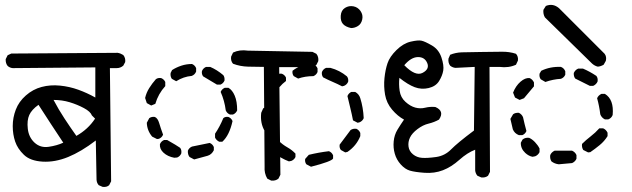

<svg xmlns="http://www.w3.org/2000/svg" viewBox="-20 -770 2540 772"><path d="M392.6 -18.6 377 -25.4Q369.1 -34.2 368.2 -46.9L365.2 -205.1Q306.6 -160.2 253.9 -138.7Q201.2 -117.2 151.4 -120.1Q101.6 -123 76.2 -147.5Q50.8 -171.9 41 -200.7Q31.2 -229.5 31.2 -263.2Q31.2 -296.9 43.5 -329.1Q55.7 -361.3 84 -386.2Q112.3 -411.1 147.5 -420.4Q182.6 -429.7 221.2 -425.8Q259.8 -421.9 294.9 -409.2Q330.1 -396.5 363.3 -377.9V-499L31.2 -496.1Q19.5 -497.1 10.7 -504.9Q2 -515.6 2.9 -532.2L10.7 -547.9L25.4 -554.7L453.1 -557.6Q464.8 -555.7 475.6 -548.8Q485.4 -537.1 483.4 -520.5L475.6 -505.9Q463.9 -496.1 449.2 -496.1H421.9L426.8 -41L418.9 -25.4Q409.2 -16.6 392.6 -18.6ZM234.4 -196.3Q209 -234.4 184.1 -272.5Q159.2 -310.5 134.8 -348.6Q107.4 -329.1 97.7 -307.6Q87.9 -286.1 91.8 -252Q95.7 -217.8 119.1 -196.3Q142.6 -174.8 175.8 -179.7Q209 -184.6 234.4 -196.3ZM362.3 -293 349.6 -305.7Q343.8 -321.3 317.4 -335.4Q291 -349.6 260.3 -358.9Q229.5 -368.2 195.3 -368.2Q215.8 -329.1 239.3 -293.5Q262.7 -257.8 287.1 -223.6Q334 -250 362.3 -293Z M1070.3 -43.9 1054.7 -51.8Q1042 -73.2 1043.9 -100.6L1041 -501Q1009.8 -501 977.5 -502Q945.3 -502.9 917 -513.7Q907.2 -524.4 909.2 -542L917 -558.6Q943.4 -571.3 976.6 -566.4L1236.3 -561.5L1252 -553.7Q1261.7 -542 1259.8 -524.4L1252 -508.8Q1241.2 -501 1228.5 -500H1102.5L1107.4 -67.4L1099.6 -51.8Q1087.9 -42 1070.3 -43.9ZM760.7 -128.9 742.2 -138.7Q734.4 -148.4 735.4 -164.1Q740.2 -175.8 752 -180.7Q788.1 -187.5 823.2 -195.3Q835 -190.4 839.8 -178.7V-166Q831.1 -148.4 814.5 -143.6ZM680.7 -135.7Q654.3 -140.6 637.7 -155.8Q621.1 -170.9 623 -190.4Q627.9 -202.1 639.6 -207H652.3Q690.4 -185.5 704.1 -175.8Q710.9 -168 709 -153.3Q704.1 -141.6 692.4 -136.7ZM861.3 -200.2Q849.6 -206.1 844.7 -216.8V-232.4Q864.3 -261.7 877.9 -294.9Q885.7 -301.8 898.4 -299.8Q910.2 -294.9 915 -283.2Q902.3 -225.6 874 -200.2ZM611.3 -210.9 591.8 -220.7Q571.3 -245.1 570.3 -276.4L580.1 -294.9Q589.8 -301.8 602.5 -299.8Q614.3 -294.9 620.1 -274.9Q626 -254.9 635.7 -228.5Q630.9 -216.8 619.1 -211.9ZM904.3 -309.6Q892.6 -314.5 887.7 -326.2Q882.8 -365.2 867.2 -400.4Q872.1 -412.1 883.8 -417H898.4Q914.1 -408.2 923.8 -385.3Q933.6 -362.3 933.6 -326.2Q928.7 -314.5 917 -309.6ZM587.9 -345.7 570.3 -355.5 563.5 -376Q568.4 -397.5 580.1 -416Q591.8 -434.6 606.4 -451.2Q614.3 -458 627.9 -456.1Q639.6 -451.2 644.5 -440.4V-423.8Q616.2 -392.6 604.5 -352.5ZM852.5 -429.7 796.9 -462.9Q790 -471.7 792 -484.4Q796.9 -496.1 808.6 -501H825.2Q852.5 -489.3 877.9 -467.8Q883.8 -460 882.8 -446.3Q877.9 -434.6 866.2 -429.7ZM688.5 -443.4 670.9 -453.1Q664.1 -462.9 666 -476.6L671.9 -488.3Q688.5 -499 709 -505.9Q729.5 -512.7 752 -512.7Q763.7 -507.8 768.6 -496.1V-482.4Q763.7 -469.7 751 -464.8Q717.8 -461.9 688.5 -443.4Z M1230.5 -99.6 1211.9 -109.4Q1205.1 -118.2 1207 -130.9L1221.7 -147.5Q1261.7 -157.2 1302.7 -162.1Q1314.5 -157.2 1319.3 -145.5V-132.8Q1314.5 -121.1 1230.5 -99.6ZM1141.6 -121.1Q1110.4 -132.8 1082 -155.3Q1070.3 -168.9 1072.3 -186.5Q1077.1 -198.2 1088.9 -203.1H1101.6Q1116.2 -188.5 1135.3 -177.7Q1154.3 -167 1168 -152.3V-138.7Q1163.1 -127.9 1151.4 -123ZM1368.2 -157.2 1350.6 -167Q1343.8 -175.8 1345.7 -188.5L1389.6 -247.1Q1399.4 -253.9 1413.1 -252Q1423.8 -247.1 1428.7 -235.4V-222.7Q1413.1 -183.6 1377 -159.2ZM1063.5 -232.4 1044.9 -242.2Q1025.4 -274.4 1030.3 -316.4L1038.1 -334Q1048.8 -342.8 1063.5 -340.8Q1075.2 -335.9 1080.1 -324.2Q1080.1 -289.1 1089.8 -250Q1085 -238.3 1074.2 -233.4ZM1418 -276.4 1399.4 -286.1Q1394.5 -311.5 1388.7 -335Q1382.8 -358.4 1377 -383.8Q1381.8 -395.5 1392.6 -400.4H1408.2Q1423.8 -391.6 1428.7 -375Q1440.4 -337.9 1442.4 -294.9Q1437.5 -283.2 1425.8 -278.3ZM1061.5 -383.8Q1049.8 -388.7 1044.9 -400.4L1043 -411.1Q1048.8 -437.5 1068.8 -456.5Q1088.9 -475.6 1113.3 -473.6Q1125 -468.8 1129.9 -458V-444.3Q1100.6 -422.9 1084 -388.7Q1075.2 -381.8 1061.5 -383.8ZM1355.5 -422.9Q1336.9 -432.6 1317.4 -440.9Q1297.9 -449.2 1279.3 -459Q1272.5 -467.8 1274.4 -480.5Q1279.3 -492.2 1291 -497.1H1308.6Q1345.7 -487.3 1375 -462.9Q1381.8 -454.1 1379.9 -441.4Q1375 -429.7 1363.3 -424.8ZM1178.7 -454.1 1161.1 -463.9Q1154.3 -472.7 1156.2 -485.4Q1191.4 -513.7 1240.2 -511.7Q1252 -506.8 1256.8 -495.1V-480.5Q1252 -468.8 1240.2 -463.9Q1207 -463.9 1178.7 -454.1ZM1391.6 -657.2Q1369.1 -662.1 1358.9 -673.8Q1348.6 -685.5 1350.1 -707Q1351.6 -728.5 1367.2 -738.3Q1382.8 -748 1400.9 -744.6Q1418.9 -741.2 1429.7 -725.6Q1440.4 -710 1436.5 -691.9Q1432.6 -673.8 1419.4 -665.5Q1406.2 -657.2 1391.6 -657.2Z M1915 -56.6 1899.4 -63.5Q1891.6 -73.2 1890.6 -85V-168Q1859.4 -156.2 1827.1 -127.4Q1794.9 -98.6 1760.7 -85.4Q1726.6 -72.3 1687 -75.2Q1647.5 -78.1 1627.9 -84Q1608.4 -89.8 1591.3 -108.9Q1574.2 -127.9 1567.4 -151.9Q1560.5 -175.8 1563 -201.7Q1565.4 -227.5 1578.1 -248.5Q1590.8 -269.5 1604.5 -289.1Q1579.1 -302.7 1556.6 -329.1Q1534.2 -355.5 1528.3 -389.2Q1522.5 -422.9 1525.9 -456.1Q1529.3 -489.3 1538.1 -515.6Q1546.9 -542 1574.2 -568.8Q1601.6 -595.7 1631.3 -602.5Q1661.1 -609.4 1674.8 -606.4Q1688.5 -603.5 1716.3 -587.4Q1744.1 -571.3 1754.9 -539.1Q1765.6 -506.8 1762.2 -486.3Q1758.8 -465.8 1745.6 -444.3Q1732.4 -422.9 1703.6 -416Q1674.8 -409.2 1647.5 -419.4Q1620.1 -429.7 1585.9 -457Q1583 -431.6 1586.9 -404.8Q1590.8 -377.9 1610.4 -360.4Q1629.9 -342.8 1649.9 -337.4Q1669.9 -332 1689.5 -336.9Q1709 -341.8 1730.5 -339.8Q1768.6 -323.2 1745.1 -289.1Q1725.6 -278.3 1703.1 -272.9Q1680.7 -267.6 1658.7 -251Q1636.7 -234.4 1628.4 -216.8Q1620.1 -199.2 1622.6 -180.7Q1625 -162.1 1640.6 -149.4Q1656.2 -136.7 1677.2 -135.3Q1698.2 -133.8 1733.4 -138.7Q1768.6 -143.6 1793.9 -169.4Q1819.3 -195.3 1885.7 -245.1L1888.7 -501L1811.5 -497.1Q1799.8 -498 1790 -505.9Q1781.2 -517.6 1783.2 -534.2L1790 -549.8Q1811.5 -558.6 1836.4 -559.6Q1861.3 -560.5 1914.1 -561Q1966.8 -561.5 1997.6 -562Q2028.3 -562.5 2054.7 -553.7Q2064.5 -543 2062.5 -526.4L2054.7 -509.8Q2025.4 -496.1 1988.3 -501H1948.2L1950.2 -79.1L1942.4 -63.5Q1931.6 -54.7 1915 -56.6ZM1605.5 -507.8Q1650.4 -461.9 1679.2 -477.1Q1708 -492.2 1697.8 -516.6Q1687.5 -541 1660.2 -540.5Q1632.8 -540 1605.5 -507.8Z M2226.6 -109.4Q2210 -111.3 2197.3 -121.1Q2190.4 -131.8 2192.4 -146.5Q2197.3 -158.2 2210 -164.1H2280.3Q2293 -158.2 2297.9 -146.5V-131.8Q2293 -120.1 2280.3 -114.3ZM2121.1 -139.6Q2105.5 -142.6 2091.8 -155.3Q2073.2 -172.9 2074.2 -196.3L2081.1 -209Q2091.8 -217.8 2107.4 -215.8Q2119.1 -210.9 2130.9 -198.7Q2142.6 -186.5 2149.4 -172.9V-158.2Q2143.6 -146.5 2131.8 -141.6ZM2344.7 -157.2 2325.2 -167Q2318.4 -177.7 2320.3 -191.4Q2335.9 -207 2355 -221.7Q2374 -236.3 2389.6 -253.9H2405.3Q2417 -249 2422.9 -236.3V-222.7Q2410.2 -202.1 2391.1 -186.5Q2372.1 -170.9 2353.5 -158.2ZM2066.4 -226.6Q2048.8 -233.4 2042 -250L2032.2 -292L2043 -310.5Q2051.8 -317.4 2066.4 -316.4Q2078.1 -310.5 2083 -298.8Q2088.9 -271.5 2096.7 -243.2Q2091.8 -231.4 2080.1 -226.6ZM2412.1 -290Q2398.4 -296.9 2393.6 -310.5Q2389.6 -343.8 2380.9 -375Q2385.7 -386.7 2398.4 -392.6H2412.1Q2449.2 -370.1 2443.4 -307.6Q2438.5 -294.9 2425.8 -290ZM2069.3 -368.2 2050.8 -377.9 2043 -397.5Q2053.7 -424.8 2072.8 -441.4Q2091.8 -458 2109.4 -456.1Q2121.1 -451.2 2127 -438.5V-422.9L2086.9 -375ZM2351.6 -424.8 2293 -454.1Q2286.1 -462.9 2287.1 -476.6Q2293 -489.3 2304.7 -494.1H2324.2Q2351.6 -482.4 2377.9 -464.8Q2384.8 -456.1 2382.8 -442.4Q2377.9 -430.7 2365.2 -424.8ZM2172.9 -440.4 2154.3 -451.2Q2147.5 -460 2149.4 -473.6L2156.2 -485.4Q2192.4 -502.9 2235.4 -501Q2248 -496.1 2252.9 -483.4V-469.7Q2248 -458 2235.4 -453.1Q2203.1 -451.2 2172.9 -440.4ZM2383.8 -502Q2371.1 -504.9 2360.4 -514.6L2170.9 -700.2Q2163.1 -713.9 2165 -730.5L2174.8 -746.1Q2203.1 -757.8 2227.5 -737.3L2411.1 -553.7Q2419.9 -542 2416 -525.4L2407.2 -509.8Q2395.5 -502.9 2383.8 -502Z"/></svg>

Font: JasonHandwriting4
Style: Regular
Weight: 400
Version: Version 1.01.21